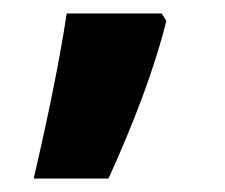

<svg xmlns="http://www.w3.org/2000/svg" viewBox="-20 -380 334 285"><path d="M220 -360 227 -349Q214 -297 191.5 -236.5Q169 -176 141 -115H30Q45 -179 58 -243Q71 -307 79 -360Z"/></svg>

Font: Noto Sans Khmer UI Condensed
Style: Bold
Weight: 700
Width: 3
Designer: Danh Hong and the Monotype Design Team
Foundry: Monotype Imaging Inc.
Version: Version 2.002; ttfautohint (v1.8.4.7-5d5b)